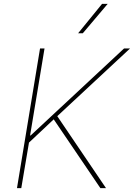

<svg xmlns="http://www.w3.org/2000/svg" viewBox="-20 -980 697 1000"><path d="M68.4 0 188.5 -727.5H211.9L136.7 -274.4H139.6L626 -727.5H657.2L278.3 -375L532.2 0H502.9L259.8 -358.4L130.9 -237.3L90.8 0ZM386.7 -806.6 511.7 -960H541L411.1 -806.6Z"/></svg>

Font: Inter Tight Thin
Style: Italic
Weight: 250
Italic angle: -9.39999°
Designer: Rasmus Andersson
Foundry: rsms
Version: Version 3.004